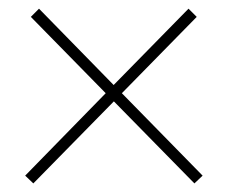

<svg xmlns="http://www.w3.org/2000/svg" viewBox="-20 -550 550 447"><path d="M57.6 -123 38.6 -141.1 226.1 -333 51.8 -510.7 70.8 -529.8 244.6 -352.1 418.9 -529.8 438 -510.7 263.7 -333 451.7 -141.1 432.6 -123 245.1 -314Z"/></svg>

Font: Roboto Slab Thin
Style: Regular
Weight: 100
Designer: Google
Version: Version 2.000; ttfautohint (v1.8.1.43-b0c9)